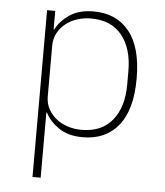

<svg xmlns="http://www.w3.org/2000/svg" viewBox="-52 -574 705 821"><g transform="rotate(5 300.0 -164.0)"><path d="M118 -516H153V-437H156Q174 -473 214 -500.5Q254 -528 317 -528Q415 -528 470 -460Q525 -392 525 -258Q525 -124 470 -56Q415 12 317 12Q254 12 214 -15.5Q174 -43 156 -79H153V200H118ZM309 -19Q395 -19 441 -75.5Q487 -132 487 -229V-287Q487 -384 441 -440.5Q395 -497 309 -497Q278 -497 250 -488Q222 -479 200.5 -462Q179 -445 166 -421Q153 -397 153 -368V-148Q153 -119 166 -95Q179 -71 200.5 -54Q222 -37 250 -28Q278 -19 309 -19Z"/></g></svg>

Font: IBM Plex Mono ExtraLight
Style: Regular
Weight: 200
Monospace: yes
Designer: Mike Abbink, Paul van der Laan, Pieter van Rosmalen
Foundry: Bold Monday
Version: Version 2.3